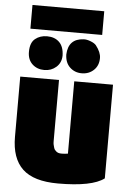

<svg xmlns="http://www.w3.org/2000/svg" viewBox="-63 -994 715 1066"><g transform="rotate(5 294.5 -461.5)"><path d="M558 -25Q491 26 301 26Q165 26 103 -33Q41 -92 41 -211V-547H257V-278Q257 -269 257 -252.5Q257 -236 257 -228Q257 -220 257 -207Q257 -194 258.5 -187.5Q260 -181 262.5 -172Q265 -163 268.5 -158.5Q272 -154 277.5 -149.5Q283 -145 290 -143Q297 -141 307 -141Q326 -141 342 -144V-547H558ZM74 -817V-949H474V-817ZM265 -683Q264 -643 236.5 -619Q209 -595 171 -595Q130 -595 103.5 -620Q77 -645 77 -688Q77 -739 104 -761Q131 -783 170 -783Q213 -783 238.5 -758Q264 -733 265 -683ZM473 -688Q473 -646 446 -620.5Q419 -595 379 -595Q340 -595 313 -620.5Q286 -646 285 -692Q289 -780 374 -784Q391 -785 413 -776.5Q435 -768 444 -757Q473 -720 473 -688Z"/></g></svg>

Font: Repo
Style: ExtraBlack
Weight: 1000
Designer: Stefan Peev
Foundry: Context Ltd
Version: Version 001.000